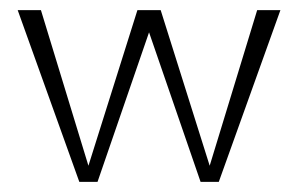

<svg xmlns="http://www.w3.org/2000/svg" viewBox="-20 -360 590 380"><path d="M137 0 15 -340H61L155 -32L252 -340H298L395 -32L489 -340H535L413 0H377L275 -296L173 0Z"/></svg>

Font: Glametrix
Style: Light
Weight: 300
Designer: gluk
Foundry: gluk
Version: Version 0.40